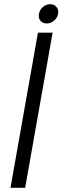

<svg xmlns="http://www.w3.org/2000/svg" viewBox="-20 -896 298 916"><path d="M166 -830Q169 -849 184.5 -862.5Q200 -876 219 -876Q238 -876 249.5 -862.5Q261 -849 257 -830Q254 -811 238 -797.5Q222 -784 203 -784Q184 -784 173 -797Q162 -810 166 -830ZM30 0 161 -740H231L100 0Z"/></svg>

Font: Poppins Light
Style: Italic
Weight: 300
Italic angle: -10°
Designer: Ninad Kale (Devanagari), Jonny Pinhorn (Latin)
Foundry: Indian Type Foundry
Version: Version 3.200;PS 1.000;hotconv 16.6.54;makeotf.lib2.5.65590